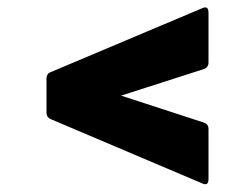

<svg xmlns="http://www.w3.org/2000/svg" viewBox="-20 -553 640 512"><path d="M519 -64 116 -235Q104 -240 104 -253V-343Q104 -357 116 -361L519 -531Q536 -539 536 -519V-386Q536 -374 524 -369L303 -298L524 -226Q536 -222 536 -209V-76Q536 -56 519 -64Z"/></svg>

Font: Sofia Sans ExtraBlack
Style: Italic
Weight: 1000
Italic angle: -9°
Designer: Botio Nikoltchev, Ani Petrova
Foundry: lettersoup
Version: Version 4.100; ttfautohint (v1.8.4.7-5d5b)